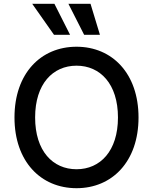

<svg xmlns="http://www.w3.org/2000/svg" viewBox="-20 -984 808 1014"><path d="M711.6 -363.6C711.6 -596.2 572.4 -737.2 384.2 -737.2C195.3 -737.2 56.5 -596.2 56.5 -363.6C56.5 -131.4 195.3 9.9 384.2 9.9C572.4 9.9 711.6 -131 711.6 -363.6ZM150.2 -963.8 265.3 -800.1H350.1L267.4 -963.8ZM165.5 -363.6C165.5 -540.8 258.9 -637.1 384.2 -637.1C509.2 -637.1 603 -540.8 603 -363.6C603 -186.4 509.2 -90.2 384.2 -90.2C258.9 -90.2 165.5 -186.4 165.5 -363.6ZM341.3 -963.8 424.4 -800.1H507.8L458.1 -963.8Z"/></svg>

Font: Margiela Sans Medium
Style: Regular
Weight: 500
Designer: Stefan Endress, Andreas Faust
Version: Version 1.100;FEAKit 1.0